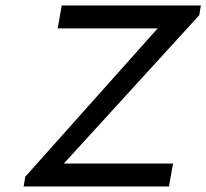

<svg xmlns="http://www.w3.org/2000/svg" viewBox="-20 -674 746 694"><path d="M203.1 -654.3 188.5 -571.3H549.8L71.3 -35.2L65.4 0H590.8L605.5 -83H210.9L700.2 -619.1L706.1 -654.3Z"/></svg>

Font: Sen-gleads
Style: Italic
Weight: 400
Designer: Kosal Sen, Philatype
Foundry: Philatype
Version: Version 1.004; ttfautohint (v1.8.3)